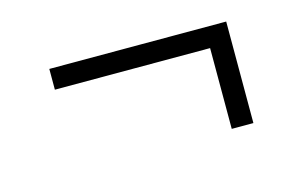

<svg xmlns="http://www.w3.org/2000/svg" viewBox="-44 -481 648 411"><g transform="rotate(-15 280.0 -275.5)"><path d="M428 -369 458 -342H84V-388H476V-163H428Z"/></g></svg>

Font: Roboto Serif SemiCondensed ExtraLight
Style: Regular
Weight: 250
Width: 4
Designer: Greg Gazdowicz
Foundry: Commercial Type
Version: Version 1.007